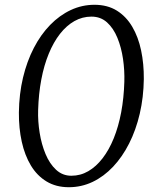

<svg xmlns="http://www.w3.org/2000/svg" viewBox="-20 -773 654 803"><path d="M268 10Q214.5 10 174.8 -14Q135 -38 109.2 -80.8Q83.5 -123.5 71 -180.2Q58.5 -237 59 -302.5Q60 -380 76.2 -448.2Q92.5 -516.5 121.5 -572.5Q150.5 -628.5 189.8 -668.8Q229 -709 276 -731Q323 -753 375 -753Q429.5 -753 468.8 -728.5Q508 -704 533.2 -661Q558.5 -618 570.2 -562Q582 -506 581.5 -442.5Q580.5 -366 564.5 -297.5Q548.5 -229 520 -172.8Q491.5 -116.5 452.8 -75.5Q414 -34.5 367.2 -12.2Q320.5 10 268 10ZM278.5 -38Q316.5 -38 349.2 -57Q382 -76 409 -111Q436 -146 455.8 -194.8Q475.5 -243.5 486.8 -303.2Q498 -363 500 -431Q501.5 -478.5 494.5 -526.5Q487.5 -574.5 471 -614.8Q454.5 -655 427.8 -679.2Q401 -703.5 362.5 -703.5Q324.5 -703.5 291.2 -684.8Q258 -666 231 -631.5Q204 -597 184 -548.5Q164 -500 152.8 -440.5Q141.5 -381 139.5 -313Q138 -266 145.8 -217.8Q153.5 -169.5 170.5 -128.8Q187.5 -88 214.5 -63Q241.5 -38 278.5 -38Z"/></svg>

Font: Merriweather Light 18pt Light
Style: Italic
Weight: 300
Italic angle: -7.8°
Version: Version 2.101